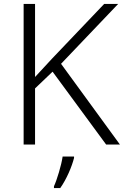

<svg xmlns="http://www.w3.org/2000/svg" viewBox="-20 -734 629 975"><path d="M589 0 290 -410 580 -714H509L245 -437C215 -405 186 -374 158 -343V-714H100V0H158V-285L247 -370L519 0ZM356 68V61H298C292 104 269 180 254 212V221H286C318 176 345 112 356 68Z"/></svg>

Font: Noto Sans Telugu Light
Style: Regular
Weight: 300
Designer: Jelle Bosma - Monotype Design Team
Foundry: Monotype Imaging Inc.
Version: Version 2.005